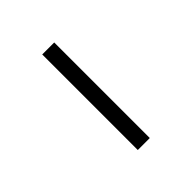

<svg xmlns="http://www.w3.org/2000/svg" viewBox="23 -531 385 385"><g transform="rotate(45 215.5 -338.0)"><path d="M80 -321H351V-355H80Z"/></g></svg>

Font: Glow Sans SC Normal ExtraLight
Style: Regular
Weight: 200
Designer: Ryoko NISHIZUKA (kana, bopomofo & ideographs); Paul D. Hunt (Latin, Greek & Cyrillic); Sandoll Communications, Soo-young
Version: Version 0.93